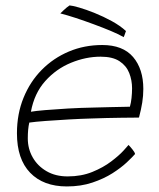

<svg xmlns="http://www.w3.org/2000/svg" viewBox="-20 -701 586 708"><path d="M478 -133Q468.5 -122 447.5 -102.2Q426.5 -82.5 394.8 -62.2Q363 -42 320.8 -27.8Q278.5 -13.5 226.5 -13.5Q140 -13.5 91.2 -64Q42.5 -114.5 42.5 -209.5Q42.5 -281 66.8 -340.5Q91 -400 134 -443.5Q177 -487 234 -511Q291 -535 357 -535Q433 -535 470.8 -490.8Q508.5 -446.5 508.5 -373Q508.5 -348 504.5 -322.8Q500.5 -297.5 492.5 -267.5Q489 -267.5 471.8 -267.2Q454.5 -267 428.5 -266.8Q402.5 -266.5 372.8 -265.8Q343 -265 314.5 -264Q278.5 -263 233.5 -260.5Q188.5 -258 148.5 -255Q108.5 -252 88 -249Q82.5 -225.5 82.5 -190.5Q82.5 -152.5 100.5 -120.8Q118.5 -89 151.5 -69.8Q184.5 -50.5 229.5 -50.5Q280 -50.5 320.5 -67Q361 -83.5 390.2 -105.8Q419.5 -128 435.8 -146Q452 -164 454 -166.5Q456.5 -164 460.2 -159.8Q464 -155.5 468 -150.5Q472 -145.5 474.8 -141Q477.5 -136.5 478 -133ZM94 -289Q111 -292 146.8 -295Q182.5 -298 230 -300.8Q277.5 -303.5 329 -304.5Q359.5 -305.5 388.2 -306Q417 -306.5 436.8 -307Q456.5 -307.5 459 -307.5Q463 -321 465 -339.5Q467 -358 467 -375.5Q467 -405 456.5 -431.8Q446 -458.5 420.8 -475.2Q395.5 -492 351 -492Q296.5 -492 241.8 -469.5Q187 -447 146.8 -402Q106.5 -357 94 -289ZM236.5 -681Q246.5 -680.5 271.8 -673.2Q297 -666 329.2 -653Q361.5 -640 392.5 -623Q423.5 -606 444.5 -586.5Q444 -585 442.2 -580.2Q440.5 -575.5 438.8 -570.5Q437 -565.5 436 -564Q419.5 -574 390.2 -586.2Q361 -598.5 326.5 -611.2Q292 -624 259.2 -634.8Q226.5 -645.5 202.5 -651.5Q207.5 -656.5 213.8 -662.5Q220 -668.5 226.2 -673.5Q232.5 -678.5 236.5 -681Z"/></svg>

Font: Grandstander Thin Thin
Style: Italic
Weight: 250
Italic angle: -15°
Version: Version 1.200